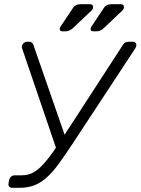

<svg xmlns="http://www.w3.org/2000/svg" viewBox="-20 -900 674 920"><path d="M39 0Q29 0 24 -6Q19 -12 21 -22L24 -37Q26 -48 33.5 -54Q41 -60 51 -60H85Q119 -60 147 -78Q175 -96 205.5 -134Q236 -172 275 -232L569 -685Q574 -693 581 -696.5Q588 -700 595 -700H617Q625 -700 630 -694Q635 -688 633 -680Q632 -676 631 -673.5Q630 -671 628 -668L323 -204Q289 -153 261 -114.5Q233 -76 205 -50.5Q177 -25 145.5 -12.5Q114 0 73 0ZM257 -166 86 -668Q85 -671 84.5 -673.5Q84 -676 85 -680Q87 -688 94 -694Q101 -700 109 -700H120Q127 -700 132 -696.5Q137 -693 140 -685L297 -233ZM428 -750Q414 -750 414 -761Q414 -764 415.5 -767.5Q417 -771 419 -774L477 -861Q483 -871 492.5 -875.5Q502 -880 518 -880H558Q574 -880 574 -866Q574 -857 567 -850L476 -764Q460 -750 443 -750ZM280 -750Q266 -750 266 -761Q266 -764 267.5 -767.5Q269 -771 271 -774L329 -861Q335 -871 344.5 -875.5Q354 -880 370 -880H410Q426 -880 426 -866Q426 -857 419 -850L328 -764Q312 -750 295 -750Z"/></svg>

Font: Rubik Light
Style: Italic
Weight: 300
Italic angle: -12°
Designer: Hubert and Fischer
Foundry: Hubert and Fischer
Version: Version 2.300;gftools[0.9.30]